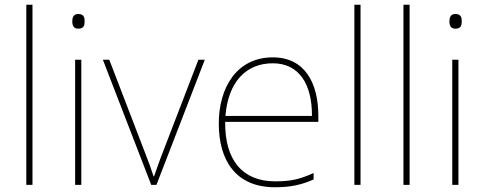

<svg xmlns="http://www.w3.org/2000/svg" viewBox="-20 -780 2045 810"><path d="M117 0V-760H91V0Z M310 -721C290 -721 285 -706 285 -690C285 -673 290 -659 310 -659C334 -659 337 -673 337 -690C337 -706 334 -721 310 -721ZM323 -528H297V0H323Z M618 0H640L844 -528H817L667 -138C650 -95 642 -69 630 -36H628C617 -69 608 -95 591 -138L441 -528H414Z M1131 -538C977 -538 903 -408 903 -259C903 -104 974 10 1140 10C1204 10 1252 0 1303 -23V-50C1241 -22 1204 -15 1140 -15C1003 -15 928 -105 930 -266H1323V-291C1323 -430 1266 -538 1131 -538ZM1131 -513C1243 -513 1297 -423 1296 -291H931C943 -436 1019 -513 1131 -513Z M1501 0V-760H1475V0Z M1708 0V-760H1682V0Z M1901 -721C1881 -721 1876 -706 1876 -690C1876 -673 1881 -659 1901 -659C1925 -659 1928 -673 1928 -690C1928 -706 1925 -721 1901 -721ZM1914 -528H1888V0H1914Z"/></svg>

Font: Noto Sans Arabic Thin
Style: Regular
Weight: 100
Designer: Monotype Design Team, Nadine Chahine, Nizar Qandah and Khaled Hosny
Foundry: Monotype Imaging Inc.
Version: Version 2.012